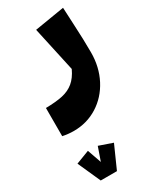

<svg xmlns="http://www.w3.org/2000/svg" viewBox="-243 -454 911 1112"><g transform="rotate(-30 212.5 102.0)"><path d="M256.3 -53.7 190.9 -353 389.6 -385.7Q393.6 -297.4 395 -273.9Q397.9 -213.9 399.4 -172.6Q400.9 -131.3 400.9 -81.5Q400.9 16.1 359.9 95Q318.8 173.8 247.3 218.8Q175.8 263.7 87.9 263.7Q50.8 263.7 13.7 255.9V67.4Q82.5 66.4 126.5 56.6Q170.4 46.9 201.9 21Q233.4 -4.9 256.3 -53.7ZM10.7 438 100.1 403.8 132.8 497.1 164.1 407.2 254.4 438.5 187 589.8H78.6Z"/></g></svg>

Font: SG Kara Bold
Style: Regular
Weight: 400
Designer: Damoon Khanjanzadeh
Version: Version 1.000